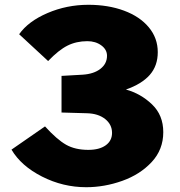

<svg xmlns="http://www.w3.org/2000/svg" viewBox="-20 -772 750 802"><path d="M349 -752Q432 -752 498 -727.5Q564 -703 601.5 -658Q639 -613 639 -554Q639 -497 605.5 -459Q572 -421 506 -398Q568 -381 615 -336Q662 -291 662 -220Q662 -147 613.5 -95Q565 -43 490.5 -16.5Q416 10 340 10Q243 10 155.5 -34.5Q68 -79 28 -147L168 -244Q218 -189 256 -167.5Q294 -146 349 -146Q395 -146 421.5 -165Q448 -184 448 -217Q448 -252 419 -275Q390 -298 342 -299L237 -302V-455L325 -460Q372 -463 399.5 -484.5Q427 -506 427 -539Q427 -565 403 -582.5Q379 -600 345 -600Q299 -600 262 -581.5Q225 -563 181 -517L60 -629Q98 -683 178.5 -717.5Q259 -752 349 -752Z"/></svg>

Font: Morrison Black
Style: Regular
Weight: 900
Designer: Pablo Impallari, Rodrigo Fuenzalida (Modified by Dan O. Williams)
Version: Version 0.03;June 6, 2019;FontCreator 11.5.0.2425 64-bit; tt